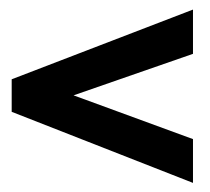

<svg xmlns="http://www.w3.org/2000/svg" viewBox="-20 -476 447 409"><path d="M4.9 -237.8V-307.1L391.1 -455.6V-361.3L136.7 -272.9L391.1 -179.7V-86.4Z"/></svg>

Font: Twentytwelve Slab
Style: TwentytwelveSlab
Weight: 700
Designer: Domenico Catapano
Version: Version 1.00 2012